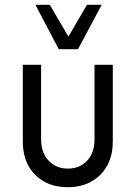

<svg xmlns="http://www.w3.org/2000/svg" viewBox="-20 -770 564 800"><path d="M225 -565 127.5 -750H187.5L265 -617.5L342.5 -750H403.8L305 -565ZM262.5 10Q177.5 10 126.2 -41.9Q75 -93.8 75 -180V-500H151.2V-188.8Q151.2 -133.8 182.5 -100.6Q213.8 -67.5 262.5 -67.5Q312.5 -67.5 343.1 -100.6Q373.8 -133.8 373.8 -188.8V-500H450V-180Q450 -93.8 398.1 -41.9Q346.2 10 262.5 10Z"/></svg>

Font: Now Alt
Style: Regular
Weight: 400
Designer: Alfredo Marco Pradil
Foundry: Alfredo Marco Pradil
Version: Version 1.002;PS 001.002;hotconv 1.0.88;makeotf.lib2.5.64775